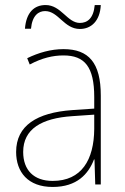

<svg xmlns="http://www.w3.org/2000/svg" viewBox="-20 -732 498 762"><path d="M79 -618H103C108 -672 134 -688 159 -688C212 -688 234 -617 297 -617C342 -617 377 -649 380 -712H356C351 -658 326 -641 297 -641C247 -641 223 -712 161 -712C116 -712 84 -683 79 -618ZM232 -537C182 -537 133 -523 88 -501L98 -476C147 -502 190 -512 232 -512C316 -512 354 -467 354 -347V-301L266 -295C127 -285 44 -234 44 -129C44 -49 91 10 189 10C286 10 331 -42 353 -99H355L358 0H380V-353C380 -483 332 -537 232 -537ZM267 -271 354 -277V-220C353 -98 304 -14 189 -14C114 -14 72 -57 72 -129C72 -220 145 -263 267 -271Z"/></svg>

Font: Noto Sans Devanagari SemiCondensed Thin
Style: Regular
Weight: 100
Width: 4
Designer: Jelle Bosma - Monotype Design Team
Foundry: Monotype Imaging Inc.
Version: Version 2.004